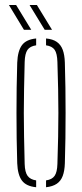

<svg xmlns="http://www.w3.org/2000/svg" viewBox="-20 -762 336 786"><path d="M50.5 -93.5Q49 -144 48.2 -195.8Q47.5 -247.5 47.5 -299.5Q47.5 -351.5 48.2 -403.2Q49 -455 50.5 -505.5Q52.5 -553.5 69.8 -577Q87 -600.5 128 -604.5V-576.5Q103 -573 92.5 -557.8Q82 -542.5 81 -508.5Q79.5 -447.5 78.5 -397.2Q77.5 -347 77.5 -299.8Q77.5 -252.5 78.5 -202Q79.5 -151.5 81 -90.5Q82 -57 93 -42Q104 -27 128 -23.5V4.5Q87 0.5 69.8 -22.8Q52.5 -46 50.5 -93.5ZM168.5 4.5V-23.5Q193 -27 203.5 -42Q214 -57 215 -90.5Q217 -151.5 218 -202Q219 -252.5 219 -299.8Q219 -347 218 -397.2Q217 -447.5 215 -508.5Q214 -543 203.8 -558Q193.5 -573 168.5 -576.5V-604.5Q196 -602 212.5 -590.5Q229 -579 236.8 -558.2Q244.5 -537.5 245.5 -505.5Q247 -455 247.8 -403.2Q248.5 -351.5 248.5 -299.8Q248.5 -248 247.8 -196.2Q247 -144.5 245.5 -93.5Q244.5 -62.5 236.8 -41.8Q229 -21 212.5 -9.8Q196 1.5 168.5 4.5ZM78 -640 16.5 -741.5H46L108 -640ZM163 -640 101 -741.5H131L193 -640Z"/></svg>

Font: Big Shoulders Stencil Display Thin ExtraLight
Style: Regular
Weight: 250
Version: Version 2.001